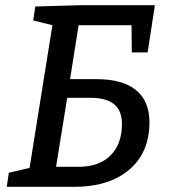

<svg xmlns="http://www.w3.org/2000/svg" viewBox="-20 -720 656 740"><path d="M351 -415Q453 -415 504.5 -372.5Q556 -330 556 -249Q556 -132 478 -66Q400 0 267 0H6L14 -54L94 -73L182 -623L108 -641L116 -695L292 -700H577L549 -518H488L487 -623H283L250 -415ZM282 -77Q362 -77 406 -121Q450 -165 450 -242Q450 -294 419.5 -318.5Q389 -343 329 -343H239L196 -77Z"/></svg>

Font: Bitter Pro Medium
Style: Italic
Weight: 500
Italic angle: -9°
Designer: Sol Matas, and Bitter project Authors
Foundry: Sol Matas
Version: Version 1.010